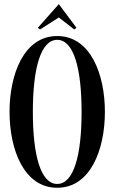

<svg xmlns="http://www.w3.org/2000/svg" viewBox="-20 -878 540 906"><path d="M330.5 -739 341 -746.8 257.5 -858.5 158.5 -746.8 169 -739 257.5 -795.5ZM250 -708C92 -708 25 -526 25 -350C25 -174 92 8 250 8C408 8 475 -174 475 -350C475 -526 408 -708 250 -708ZM250 -10C173 -10 135 -142 135 -350C135 -558 173 -690 250 -690C327 -690 365 -558 365 -350C365 -142 327 -10 250 -10Z"/></svg>

Font: Picaflor 24 pt
Style: Regular
Weight: 400
Designer: Ariel Martín Pérez
Foundry: Tunera Type Foundry
Version: Version 1.000;hotconv 1.0.109;makeotfexe 2.5.65596